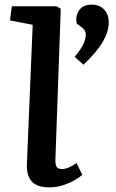

<svg xmlns="http://www.w3.org/2000/svg" viewBox="-20 -794 502 828"><path d="M121 -687 23 -706 31 -767H224L242 -756L219 -109Q218 -88 223 -76.5Q228 -65 248 -65Q273 -65 310 -91L335 -40Q324 -30 302.5 -17.5Q281 -5 252.5 4.5Q224 14 192 14Q139 14 116.5 -12Q94 -38 96 -87ZM340 -515 302 -549Q331 -584 340.5 -606Q350 -628 350 -644Q350 -663 333 -676L311 -692Q304 -723 320.5 -748.5Q337 -774 375 -774Q409 -774 429 -753Q449 -732 449 -697Q449 -658 423.5 -614Q398 -570 340 -515Z"/></svg>

Font: Literata 7pt SemiBold
Style: Italic
Weight: 600
Italic angle: -2°
Designer: Latin by Veronika Burian and Jose Scaglione. Greek by Irene Vlachou. Cyrillic by Vera Evstafieva
Foundry: TypeTogether
Version: Version 3.002